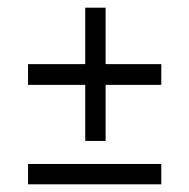

<svg xmlns="http://www.w3.org/2000/svg" viewBox="-20 -480 491 500"><path d="M53 -259V-313H202V-460H255V-313H400V-259H255V-113H202V-259ZM53 0V-53H400V0Z"/></svg>

Font: Zilla Slab
Style: Regular
Weight: 400
Designer: Typotheque.com
Foundry: Typotheque type foundry
Version: Version 1.1; 2017; ttfautohint (v1.6)